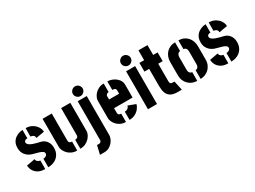

<svg xmlns="http://www.w3.org/2000/svg" viewBox="-54 -1510 3274 2464"><g transform="rotate(-30 1583.5 -278.0)"><path d="M245 5V-121Q257 -121 271 -126Q285 -131 295 -141Q305 -151 305 -166Q305 -186 285.5 -198.5Q266 -211 236.5 -219.5Q207 -228 175.5 -236Q144 -244 120 -255Q98 -265 76.5 -284Q55 -303 40.5 -333Q26 -363 26 -406Q26 -456 44.5 -488.5Q63 -521 91 -540Q119 -559 148 -567Q177 -575 198 -575V-451Q175 -451 164.5 -444Q154 -437 151.5 -429Q149 -421 149 -416Q149 -398 166.5 -382.5Q184 -367 222.5 -353.5Q261 -340 323 -326Q343 -322 362.5 -311Q382 -300 398 -282Q414 -264 424 -237.5Q434 -211 434 -175Q434 -118 408.5 -77.5Q383 -37 340 -16Q297 5 245 5ZM200 5Q136 5 96.5 -19Q57 -43 38.5 -78.5Q20 -114 20 -150L144 -173Q144 -158 152.5 -146.5Q161 -135 174 -128.5Q187 -122 200 -121ZM301 -397Q301 -422 288.5 -433Q276 -444 262 -447.5Q248 -451 243 -451L244 -575Q298 -575 338.5 -551Q379 -527 401.5 -491Q424 -455 424 -418Z M720 5V-128Q738 -128 748.5 -134Q759 -140 763 -149Q767 -158 767 -167V-570H903V-151Q903 -131 891.5 -104.5Q880 -78 857 -53Q834 -28 799.5 -11.5Q765 5 720 5ZM674 5Q629 5 594.5 -11Q560 -27 537.5 -52Q515 -77 503.5 -103.5Q492 -130 492 -151V-570H628V-167Q628 -158 632 -149Q636 -140 646 -134Q656 -128 674 -128Z M899 199 929 71H958Q974 71 981.5 64Q989 57 992 50Q995 43 995 42V-540H1129V42Q1129 61 1118.5 88Q1108 115 1087.5 140Q1067 165 1035.5 182Q1004 199 962 199ZM1061 -579Q1031 -579 1009.5 -600.5Q988 -622 988 -651Q988 -680 1009.5 -701.5Q1031 -723 1061 -723Q1090 -723 1111.5 -701.5Q1133 -680 1133 -651Q1133 -622 1111.5 -600.5Q1090 -579 1061 -579Z M1399 0Q1355 0 1321.5 -16.5Q1288 -33 1266 -58Q1244 -83 1233 -109Q1222 -135 1222 -155V-417Q1222 -437 1233 -463Q1244 -489 1266.5 -513.5Q1289 -538 1322 -554Q1355 -570 1398 -570V-444Q1385 -444 1375.5 -438Q1366 -432 1360.5 -424Q1355 -416 1355 -408V-358H1504V-407Q1504 -423 1496 -431Q1488 -439 1476 -441.5Q1464 -444 1452 -444V-570Q1493 -570 1533.5 -551Q1574 -532 1601.5 -498Q1629 -464 1629 -418V-229H1355V-155Q1355 -148 1359 -140.5Q1363 -133 1372.5 -128Q1382 -123 1399 -123ZM1452 0V-122Q1473 -122 1487 -129Q1501 -136 1509 -147.5Q1517 -159 1521 -173L1630 -132Q1623 -100 1599 -69.5Q1575 -39 1537.5 -19.5Q1500 0 1452 0Z M1725 0V-562H1859V0ZM1791 -611Q1761 -611 1739.5 -632.5Q1718 -654 1718 -683Q1718 -712 1739.5 -733.5Q1761 -755 1791 -755Q1820 -755 1841.5 -733.5Q1863 -712 1863 -683Q1863 -654 1841.5 -632.5Q1820 -611 1791 -611Z M2167 0Q2100 0 2063 -23Q2026 -46 2011.5 -87.5Q1997 -129 1997 -185V-441H1927V-570H1997V-716H2131V-570H2197V-440H2131V-175Q2131 -164 2138 -151Q2145 -138 2168 -138H2197L2227 0Z M2455 1Q2419 1 2386.5 -12Q2354 -25 2329 -49Q2304 -73 2289.5 -107Q2275 -141 2275 -183V-379Q2275 -421 2288 -456Q2301 -491 2325 -516.5Q2349 -542 2382 -556Q2415 -570 2455 -570V-440Q2440 -440 2429.5 -432Q2419 -424 2413 -409Q2407 -394 2407 -373V-188Q2407 -171 2413 -157.5Q2419 -144 2430 -136.5Q2441 -129 2455 -129ZM2505 1V-129Q2519 -129 2530 -136.5Q2541 -144 2547 -157.5Q2553 -171 2553 -188V-373Q2553 -394 2547.5 -409Q2542 -424 2531 -432Q2520 -440 2505 -440V-570Q2545 -570 2578 -556Q2611 -542 2635 -516.5Q2659 -491 2672 -456Q2685 -421 2685 -379V-183Q2685 -141 2670.5 -107Q2656 -73 2631 -49Q2606 -25 2573.5 -12Q2541 1 2505 1Z M2958 5V-121Q2970 -121 2984 -126Q2998 -131 3008 -141Q3018 -151 3018 -166Q3018 -186 2998.5 -198.5Q2979 -211 2949.5 -219.5Q2920 -228 2888.5 -236Q2857 -244 2833 -255Q2811 -265 2789.5 -284Q2768 -303 2753.5 -333Q2739 -363 2739 -406Q2739 -456 2757.5 -488.5Q2776 -521 2804 -540Q2832 -559 2861 -567Q2890 -575 2911 -575V-451Q2888 -451 2877.5 -444Q2867 -437 2864.5 -429Q2862 -421 2862 -416Q2862 -398 2879.5 -382.5Q2897 -367 2935.5 -353.5Q2974 -340 3036 -326Q3056 -322 3075.5 -311Q3095 -300 3111 -282Q3127 -264 3137 -237.5Q3147 -211 3147 -175Q3147 -118 3121.5 -77.5Q3096 -37 3053 -16Q3010 5 2958 5ZM2913 5Q2849 5 2809.5 -19Q2770 -43 2751.5 -78.5Q2733 -114 2733 -150L2857 -173Q2857 -158 2865.5 -146.5Q2874 -135 2887 -128.5Q2900 -122 2913 -121ZM3014 -397Q3014 -422 3001.5 -433Q2989 -444 2975 -447.5Q2961 -451 2956 -451L2957 -575Q3011 -575 3051.5 -551Q3092 -527 3114.5 -491Q3137 -455 3137 -418Z"/></g></svg>

Font: Stick No Bills ExtraLight ExtraBold
Style: Regular
Weight: 800
Version: Version 2.000